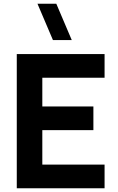

<svg xmlns="http://www.w3.org/2000/svg" viewBox="-20 -1010 631 1030"><path d="M365 -795 282 -990H181L264 -795ZM541 0V-127H207V-312H481V-439H207V-593H541V-720H70V0Z"/></svg>

Font: Vela Sans ExtBd
Style: Regular
Weight: 800
Designer: Principal design: Mikhail Sharanda - project Manrope.
Design modification: Ravid Balaliev
Foundry: Mikhail Sharanda
Version: Version 1.001